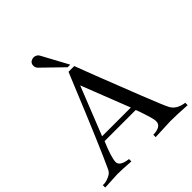

<svg xmlns="http://www.w3.org/2000/svg" viewBox="-248 -1095 1257 1257"><g transform="rotate(-45 380.5 -467.0)"><path d="M762 0Q667 -6 607 -6L466 0V-22Q501 -22 522 -34.5Q543 -47 542 -73Q542 -89 531 -125Q520 -161 510 -190L499 -218H211Q167 -115 165 -71Q165 -31 241 -22V0Q165 -6 117 -6L-1 0V-22Q7 -22 20 -23Q33 -24 59 -35.5Q85 -47 95 -68Q125 -131 192.5 -290.5Q260 -450 312 -578L365 -706H418Q418 -704 474 -559.5Q530 -415 592 -258.5Q654 -102 667 -79Q691 -32 762 -22ZM488 -252 356 -589 222 -252ZM406 -731H382L242 -867Q230 -879 230 -897Q230 -915 243 -926Q263 -938 281 -933Q299 -928 307 -914Z"/></g></svg>

Font: GFS Artemisia
Style: Regular
Weight: 400
Designer: Takis Katsoulidis and George D. Matthiopoulos
Foundry: Takis Katsoulidis and George D. Matthiopoulos
Version: Version 1.0